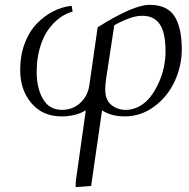

<svg xmlns="http://www.w3.org/2000/svg" viewBox="-20 -476 776 790"><path d="M63 -189Q63 -247.6 81.5 -296.9Q100.1 -346.2 130.9 -378.2Q161.6 -410.2 198.7 -429.2Q235.8 -448.2 274.9 -452.1L278.8 -428.2Q250.5 -420.9 224.6 -401.6Q198.7 -382.3 177.5 -352.3Q156.2 -322.3 143.6 -277.6Q130.9 -232.9 130.9 -180.2Q130.9 -112.8 157 -68.4Q183.1 -23.9 234.9 -23.9Q259.8 -23.9 282.7 -33.9Q305.7 -43.9 324.7 -68.6Q343.8 -93.3 348.1 -128.9L381.8 -363.8Q528.8 -456.1 595.2 -456.1Q668 -456.1 698 -409.2Q728 -362.3 728 -273.9Q728 -204.6 698.7 -141.4Q669.4 -78.1 614.5 -37.6Q559.6 2.9 493.2 2.9Q437.5 2.9 399.9 -22L355 289.1L291 293.9L292 269L333 -22Q291 2.9 232.9 2.9Q155.8 2.9 109.4 -51.3Q63 -105.5 63 -189ZM413.1 -106.9Q413.1 -64.9 438 -44.4Q462.9 -23.9 498 -23.9Q527.3 -23.9 554 -38.8Q580.6 -53.7 599.6 -78.6Q618.7 -103.5 632.8 -134.8Q647 -166 654.1 -199.2Q661.1 -232.4 661.1 -264.2Q661.1 -305.7 654.3 -335Q647.5 -364.3 634.3 -380.6Q621.1 -397 604 -404.1Q586.9 -411.1 564 -411.1Q520.5 -411.1 450.2 -372.1L416 -147.9Q413.1 -126 413.1 -106.9Z"/></svg>

Font: Dehuti
Style: Italic
Weight: 400
Version: Version 1.2